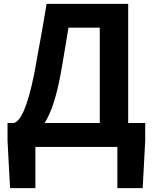

<svg xmlns="http://www.w3.org/2000/svg" viewBox="-20 -760 790 993"><path d="M334 -617Q328 -579 323 -549Q318 -519 313 -490Q308 -461 303 -430.5Q298 -400 291 -363Q276 -285 256.5 -225.5Q237 -166 211 -124H496V-617ZM731 -124V-32L718 213H587V0H163V213H32L19 -32V-124H53Q65 -128 78 -143.5Q91 -159 104 -189Q117 -219 130.5 -266.5Q144 -314 158 -383Q167 -434 174.5 -475.5Q182 -517 189.5 -557.5Q197 -598 204.5 -642Q212 -686 221 -740H643V-124Z"/></svg>

Font: SpoqaHanSansJP-Bold
Style: Regular
Weight: 700
Designer: [Source Han Sans]
Ryoko NISHIZUKA  (kana & ideographs); Paul D. Hunt (Latin, Greek & Cyrillic); Wenlong ZHANG  (bopomofo
Foundry: Spoqa (http://bi.spoqa.com)
Version: Version 1.002.20150607